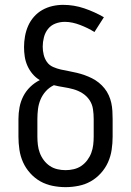

<svg xmlns="http://www.w3.org/2000/svg" viewBox="-20 -763 540 791"><path d="M250 8Q223 8 196 2.5Q169 -3 146 -16Q123 -29 104.5 -49.5Q86 -70 75 -94.5Q64 -119 60 -146Q56 -173 56 -200V-273Q56 -297 60.5 -321Q65 -345 76 -366.5Q87 -388 104.5 -405Q122 -422 144 -433Q127 -443 114 -458.5Q101 -474 93 -492Q85 -510 82 -529.5Q79 -549 79 -569Q79 -591 83 -613.5Q87 -636 96 -656.5Q105 -677 120 -694Q135 -711 154.5 -722Q174 -733 196 -738Q218 -743 240 -743Q285 -743 327.5 -728.5Q370 -714 408 -692L369 -631Q355 -640 340.5 -647Q326 -654 310.5 -660Q295 -666 279 -669.5Q263 -673 247 -673Q227 -673 208.5 -666Q190 -659 178 -644Q166 -629 161 -609.5Q156 -590 156 -571Q156 -554 160 -537.5Q164 -521 173.5 -507.5Q183 -494 199 -487Q215 -480 231 -476.5Q247 -473 263.5 -470Q280 -467 296.5 -463Q313 -459 328.5 -453.5Q344 -448 359 -440.5Q374 -433 387 -422.5Q400 -412 410.5 -399Q421 -386 428 -370.5Q435 -355 438.5 -339Q442 -323 443 -306Q444 -289 444 -273V-200Q444 -173 440 -146Q436 -119 425 -94.5Q414 -70 395.5 -49.5Q377 -29 354 -16Q331 -3 304 2.5Q277 8 250 8ZM250 -62Q267 -62 284 -66Q301 -70 315 -79.5Q329 -89 339.5 -103Q350 -117 356 -133Q362 -149 364 -166Q366 -183 366 -200V-273Q366 -293 363 -313.5Q360 -334 348.5 -351Q337 -368 319.5 -379Q302 -390 282 -395.5Q262 -401 242 -404Q222 -407 202 -412Q183 -403 169 -387.5Q155 -372 147 -353Q139 -334 136.5 -313.5Q134 -293 134 -273V-200Q134 -183 136 -166Q138 -149 144 -133Q150 -117 160.5 -103Q171 -89 185 -79.5Q199 -70 216 -66Q233 -62 250 -62Z"/></svg>

Font: Zed Mono
Style: Regular
Weight: 400
Monospace: yes
Designer: Belleve Invis
Foundry: Belleve Invis
Version: Version 1.0.0; ttfautohint (v1.8.4)